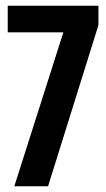

<svg xmlns="http://www.w3.org/2000/svg" viewBox="-20 -651 369 671"><path d="M292 -631V-538H7V-631ZM324 -631V-563L148 0H30L231 -631Z"/></svg>

Font: Teko Light Medium
Style: Regular
Weight: 500
Version: Version 2.000;gftools[0.9.28.dev9+g7d2139d.d20230707]